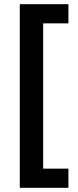

<svg xmlns="http://www.w3.org/2000/svg" viewBox="-20 -734 370 912"><path d="M305 158V67H185V-623H305V-714H74V158Z"/></svg>

Font: Noto Sans Arabic SemBd
Style: Regular
Weight: 600
Designer: Monotype Design Team, Nadine Chahine, Nizar Qandah and Khaled Hosny
Foundry: Monotype Imaging Inc.
Version: Version 2.012